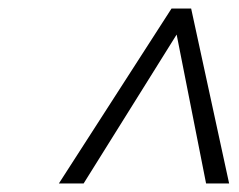

<svg xmlns="http://www.w3.org/2000/svg" viewBox="-20 -710 559 450"><path d="M517 -280H463L394 -629L176 -280H118L382 -690H428Z"/></svg>

Font: GFS BodoniClassic
Style: Regular
Weight: 400
Designer: George D. Matthiopoulos
Foundry: George D. Matthiopoulos
Version: Macromedia Fontographer 4.1.5 140901